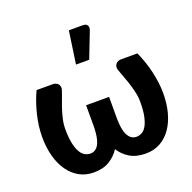

<svg xmlns="http://www.w3.org/2000/svg" viewBox="-127 -841 973 974"><g transform="rotate(-20 359.0 -353.5)"><path d="M234.4 -88.9Q251 -88.9 262.9 -97.9Q274.9 -106.9 282.2 -123Q289.6 -139.2 293 -161.6Q296.4 -184.1 296.9 -210.4V-326.7H420.9V-210.4Q420.9 -184.1 424.3 -161.6Q427.7 -139.2 435.3 -123Q442.9 -106.9 454.6 -97.9Q466.3 -88.9 483.4 -88.9Q497.1 -88.9 511 -95.7Q524.9 -102.5 535.9 -120.4Q546.9 -138.2 554 -169.7Q561 -201.2 561 -250.5Q561 -277.3 554 -306.6Q546.9 -335.9 538.3 -361.6Q529.8 -387.2 522.2 -406.2Q514.6 -425.3 513.2 -431.6Q506.3 -446.3 507.8 -456.5Q509.3 -466.8 514.6 -472.9Q520 -479 527.6 -481.9Q535.2 -484.9 541.5 -484.9H631.3Q643.6 -458 653.6 -429Q663.6 -399.9 670.7 -369.9Q677.7 -339.8 681.6 -309.6Q685.5 -279.3 685.5 -250.5Q685.5 -194.8 672.9 -147.5Q660.2 -100.1 636.2 -65.7Q612.3 -31.2 577.9 -12Q543.5 7.3 499.5 7.3Q447.3 7.3 412.8 -13.7Q378.4 -34.7 358.4 -67.4Q337.9 -35.2 303.7 -13.9Q269.5 7.3 218.8 7.3Q174.8 7.3 140.4 -12Q106 -31.2 81.8 -65.7Q57.6 -100.1 44.9 -147.5Q32.2 -194.8 32.2 -250.5Q32.2 -308.6 47.1 -369.9Q62 -431.2 86.9 -484.9H176.3Q182.6 -484.9 190.2 -481.9Q197.8 -479 203.1 -472.9Q208.5 -466.8 209.7 -456.5Q210.9 -446.3 204.6 -431.6Q203.1 -425.3 195.6 -406.2Q188 -387.2 179.2 -361.6Q170.4 -335.9 163.3 -306.6Q156.2 -277.3 156.2 -250.5Q156.2 -201.2 163.3 -169.7Q170.4 -138.2 181.6 -120.4Q192.9 -102.5 206.8 -95.7Q220.7 -88.9 234.4 -88.9ZM319.3 -538.1 344.7 -713.9H420.9Q438 -713.9 444.3 -703.1Q450.7 -692.4 443.8 -675.3L390.6 -538.1Z"/></g></svg>

Font: Carlito
Style: Bold
Weight: 700
Designer: Lukasz Dziedzic
Foundry: tyPoland Lukasz Dziedzic
Version: Version 1.104